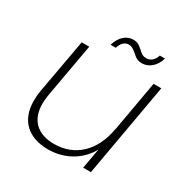

<svg xmlns="http://www.w3.org/2000/svg" viewBox="-159 -822 941 967"><g transform="rotate(30 311.5 -338.0)"><path d="M63 -168C63 -51 136 9 247 9C339 9 423 -36 468 -117L447 0H492L588 -543H543L491 -249V-252C467 -107 377 -30 260 -30C164 -30 108 -81 108 -178C108 -191 110 -209 113 -230L169 -543H125L68 -227C65 -210 63 -190 63 -168ZM287 -605C297 -636 314 -652 337 -652C354 -652 363 -645 382 -630C403 -611 415 -603 440 -603C480 -603 516 -634 529 -682H499C491 -653 470 -636 447 -636C427 -636 417 -643 400 -659C381 -676 369 -685 345 -685C305 -685 272 -656 257 -605Z"/></g></svg>

Font: Momo Neue ExtLt
Style: Italic
Weight: 200
Italic angle: -10°
Designer: Ninad Kale (Devanagari), Jonny Pinhorn (Latin)
Foundry: Indian Type Foundry
Version: 4.004